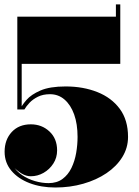

<svg xmlns="http://www.w3.org/2000/svg" viewBox="-30 -824 618 854"><path d="M216 10Q152.5 10 101.5 -9.5Q50.5 -29 20.5 -64.8Q-9.5 -100.5 -9.5 -149Q-9.5 -202.5 22.2 -236.8Q54 -271 107 -271Q156 -271 190 -239.2Q224 -207.5 224 -155Q224 -122.5 207.2 -96.5Q190.5 -70.5 163.8 -55.2Q137 -40 107 -40Q86 -40 65.5 -52.5Q45 -65 28.2 -83.2Q11.5 -101.5 1.5 -119.8Q-8.5 -138 -8.5 -149H10.5Q10.5 -114.5 26.5 -88.5Q42.5 -62.5 68.5 -45Q94.5 -27.5 125.5 -18.5Q156.5 -9.5 186 -9.5Q223 -9.5 248 -28Q273 -46.5 287.8 -77Q302.5 -107.5 308.8 -143.8Q315 -180 315 -215Q315 -272.5 299.8 -315Q284.5 -357.5 257 -381.2Q229.5 -405 192.5 -405Q161.5 -405 138.8 -393.8Q116 -382.5 101.2 -366.8Q86.5 -351 78.5 -337H59Q67 -355.5 87.8 -379.5Q108.5 -403.5 150 -421.5Q191.5 -439.5 262 -439.5Q340 -439.5 403 -414.5Q466 -389.5 502.8 -339.8Q539.5 -290 539.5 -215Q539.5 -166.5 514 -125.2Q488.5 -84 443.8 -53.8Q399 -23.5 340.5 -6.8Q282 10 216 10ZM47 -337V-750H485.5V-804.5H505V-540H66.5V-337Z"/></svg>

Font: Bodoni Moda Black
Style: Regular
Weight: 900
Version: Version 2.005